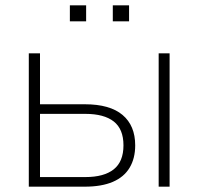

<svg xmlns="http://www.w3.org/2000/svg" viewBox="-20 -700 744 720"><path d="M88 0V-500H130V-309H298Q392 -309 439.5 -269Q487 -229 487 -155Q487 -106 466 -71Q445 -36 403 -18Q361 0 298 0ZM130 -36H300Q370 -36 406.5 -65Q443 -94 443 -155Q443 -216 406.5 -244.5Q370 -273 300 -273H130ZM575 0V-500H616V0ZM403 -620V-680H464V-620ZM242 -620V-680H303V-620Z"/></svg>

Font: Mulish ExtraLight
Style: Regular
Weight: 200
Designer: Vernon Adams
Foundry: Vernon Adams
Version: Version 3.603